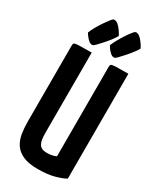

<svg xmlns="http://www.w3.org/2000/svg" viewBox="-233 -989 876 1066"><g transform="rotate(30 205.5 -455.5)"><path d="M209 10Q150 10 114.5 -6Q79 -22 60.5 -49.5Q42 -77 36 -113.5Q30 -150 30 -192V-679Q30 -690 35 -694Q40 -698 64 -699Q88 -700 146 -700V-188Q146 -164 148.5 -146Q151 -128 158 -116Q165 -104 177.5 -98.5Q190 -93 209 -93Q226 -93 241.5 -96.5Q257 -100 267 -105V-679Q267 -690 272 -694Q277 -698 300.5 -699Q324 -700 381 -700V-28Q363 -16 318 -3Q273 10 209 10ZM132 -739Q118 -735 104 -747Q90 -759 81 -772.5Q72 -786 72 -786Q79 -804 91.5 -826.5Q104 -849 118 -869.5Q132 -890 143.5 -904.5Q155 -919 159 -920Q177 -925 197.5 -902.5Q218 -880 230 -855Q224 -843 210 -824.5Q196 -806 179 -786.5Q162 -767 148.5 -753.5Q135 -740 132 -739ZM272 -739Q258 -735 244 -747Q230 -759 221.5 -772.5Q213 -786 213 -786Q220 -804 232.5 -826.5Q245 -849 258.5 -869.5Q272 -890 283.5 -904.5Q295 -919 299 -920Q317 -925 337.5 -902.5Q358 -880 370 -855Q364 -843 350 -824.5Q336 -806 319 -786.5Q302 -767 288.5 -753.5Q275 -740 272 -739Z"/></g></svg>

Font: Yanone Kaffeesatz ExtraLight
Style: Regular
Weight: 200
Designer: Yanone (Cyrillic: Daniel Pouzeot, Huerta Tipografica, and Cyreal)
Foundry: Yanone
Version: Version 2.003